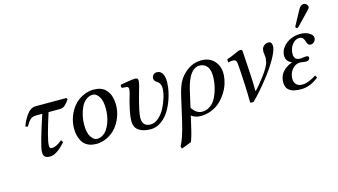

<svg xmlns="http://www.w3.org/2000/svg" viewBox="-98 -1033 2860 1623"><g transform="rotate(-15 1332.5 -221.5)"><path d="M256.8 -354H206.1Q172.4 -354 154.8 -339.8Q137.2 -325.7 110.8 -280.8Q95.7 -283.7 90.8 -287.1Q99.1 -310.5 110.1 -332.5Q121.1 -354.5 137 -377.9Q152.8 -401.4 174.1 -415.8Q195.3 -430.2 217.8 -430.2H487.8L496.1 -418Q474.6 -386.7 455.8 -370.4Q437 -354 413.1 -354H312Q242.7 -137.7 241.2 -85.9Q238.3 -53.2 261.2 -53.2Q300.8 -53.2 352.1 -97.2Q354.5 -95.7 358.9 -88.1Q363.3 -80.6 363.8 -76.2Q331.5 -38.1 295.4 -12.9Q259.3 12.2 230 12.2Q196.8 12.2 182.9 -1.5Q168.9 -15.1 170.9 -48.8Q172.9 -98.1 256.8 -354Z M712.9 -398.9 733.9 -439Q764.2 -439 788.6 -430.2Q813 -421.4 828.1 -406.2Q843.3 -391.1 854 -373.5Q864.7 -356 869.9 -335.4Q875 -314.9 877 -298.8Q878.9 -282.7 878.9 -267.1Q878.9 -213.9 860.4 -163.3Q841.8 -112.8 809.6 -74.2Q777.3 -35.6 729.7 -12.2Q682.1 11.2 627.9 11.2L648.9 -28.8Q676.8 -28.8 700.4 -43.5Q724.1 -58.1 739.7 -81.5Q755.4 -105 766.6 -135.3Q777.8 -165.5 782.7 -195.8Q787.6 -226.1 787.6 -254.9Q787.6 -327.6 763.7 -363.3Q739.7 -398.9 712.9 -398.9ZM648.9 -29.8 627.9 9.8Q591.8 9.8 564.5 -3.2Q537.1 -16.1 522.2 -34.9Q507.3 -53.7 498.3 -78.9Q489.3 -104 486.6 -123.5Q483.9 -143.1 483.9 -163.1Q483.9 -216.3 502.2 -266.4Q520.5 -316.4 552.7 -355Q585 -393.6 632.3 -416.7Q679.7 -439.9 733.9 -439.9L712.9 -399.9Q678.2 -399.9 650.6 -378.2Q623 -356.4 607.2 -322Q591.3 -287.6 583 -249.3Q574.7 -210.9 574.7 -173.8Q574.7 -101.1 598.4 -65.4Q622.1 -29.8 648.9 -29.8Z M1345.7 -346.2Q1345.7 -291.5 1329.3 -230.5Q1313 -169.4 1283.9 -115.2Q1254.9 -61 1209 -25.6Q1163.1 9.8 1110.4 9.8Q1047.4 9.8 1007.8 -16.1Q968.3 -42 968.3 -98.1Q968.3 -139.6 981.9 -203.4Q995.6 -267.1 1013.7 -324.2Q1021.5 -351.6 1021.5 -369.1Q1021.5 -376 1017.1 -381.3Q1012.7 -386.7 1004.4 -388.2Q989.3 -389.6 964.4 -391.1Q953.6 -407.2 963.4 -419.9Q974.1 -421.9 996.3 -425.5Q1018.6 -429.2 1032.7 -431.6Q1046.9 -434.1 1063.7 -436Q1080.6 -438 1091.3 -438Q1116.7 -438 1116.7 -415Q1116.7 -387.7 1088.4 -297.9Q1048.3 -152.3 1048.3 -106.9Q1048.3 -69.3 1065.2 -49.6Q1082 -29.8 1121.6 -29.8Q1156.7 -29.8 1190.2 -59.3Q1223.6 -88.9 1245.8 -131.6Q1268.1 -174.3 1281.7 -219.7Q1295.4 -265.1 1295.4 -298.8Q1295.4 -317.9 1290.5 -331.1Q1286.1 -345.2 1271.5 -357.9Q1269 -359.9 1260.5 -365.5Q1252 -371.1 1248.5 -375Q1239.3 -386.2 1239.3 -399.9Q1239.3 -418 1251.2 -430.4Q1263.2 -442.9 1281.2 -442.9Q1299.8 -442.9 1313 -433.8Q1326.2 -424.8 1333 -409.9Q1339.8 -395 1342.8 -379.4Q1345.7 -363.8 1345.7 -346.2Z M1733.4 -272Q1736.8 -338.4 1712.6 -371.1Q1688.5 -403.8 1643.6 -403.8Q1630.9 -403.8 1618.4 -399.7Q1606 -395.5 1591.1 -383.8Q1576.2 -372.1 1563.2 -353.3Q1550.3 -334.5 1537.4 -302.5Q1524.4 -270.5 1514.6 -229L1480.5 -79.1Q1516.6 -21 1568.4 -21Q1604 -21 1633.1 -39.6Q1662.1 -58.1 1679.7 -85.7Q1697.3 -113.3 1709.5 -148.9Q1721.7 -184.6 1726.8 -214.6Q1731.9 -244.6 1733.4 -272ZM1408.2 203.1 1321.3 235.8 1314.5 215.8Q1349.1 156.7 1384.3 4.9L1427.2 -184.1Q1438 -232.9 1450.4 -268.6Q1462.9 -304.2 1477.5 -326.9Q1492.2 -349.6 1501.5 -360.1Q1510.7 -370.6 1526.4 -384.8Q1592.3 -442.9 1671.4 -442.9Q1744.1 -442.9 1786.1 -395Q1828.1 -347.2 1824.2 -272.9Q1822.3 -236.8 1810.1 -198.2Q1797.9 -159.7 1774.2 -122.3Q1750.5 -85 1718.8 -55.2Q1687 -25.4 1642.3 -7.1Q1597.7 11.2 1547.4 11.2Q1499.5 11.2 1465.3 -15.1Q1456.1 32.7 1448.2 61Q1427.7 156.7 1408.2 203.1Z M1963.4 -333Q1961.4 -355.5 1953.9 -363.3Q1946.3 -371.1 1933.1 -372.1Q1911.1 -372.1 1887.2 -366.2V-395Q1920.9 -403.8 1959.5 -422.9Q1998 -441.9 2013.2 -441.9Q2027.8 -441.9 2029.3 -429.2Q2031.2 -415.5 2031.2 -407.2Q2041 -262.7 2042 -231.9Q2047.4 -142.6 2047.4 -82Q2048.3 -78.1 2048.3 -71.8Q2089.4 -112.8 2139.6 -181.2Q2189.9 -249.5 2198.2 -286.1Q2200.7 -297.4 2203.1 -318.8V-329.1Q2202.6 -337.9 2200.7 -350.8Q2198.7 -363.8 2198.2 -371.1V-379.9Q2199.2 -387.2 2201.2 -400.9Q2205.1 -416 2221.2 -429Q2237.3 -441.9 2258.3 -441.9Q2287.1 -441.9 2289.1 -405.8Q2289.1 -398.9 2288.1 -396V-387.2Q2278.3 -345.2 2244.9 -287.1Q2211.4 -229 2168.2 -172.9Q2125 -116.7 2083.3 -68.6Q2041.5 -20.5 2007.3 12.2H1993.2Q1988.8 12.2 1979 9.8Q1979 -132.3 1963.4 -333Z M2375 -92.8Q2375 -62.5 2392.1 -43.5Q2409.2 -24.4 2439.9 -23.9H2460Q2507.3 -30.3 2568.8 -69.8Q2575.2 -60.5 2580.1 -48.8Q2510.7 8.3 2432.1 12.2Q2413.6 12.2 2398.4 11Q2383.3 9.8 2366.5 6.3Q2349.6 2.9 2337.2 -3.9Q2324.7 -10.7 2314.2 -21Q2303.7 -31.2 2298.3 -46.9Q2293 -62.5 2293 -83Q2293 -112.8 2303.5 -138.9Q2314 -165 2340.8 -189.2Q2367.7 -213.4 2409.2 -227.1Q2382.3 -239.3 2370.1 -256.8Q2357.9 -274.4 2357.9 -303.2Q2360.8 -345.2 2388.9 -377.7Q2417 -410.2 2455.8 -426Q2494.6 -441.9 2536.1 -441.9Q2584 -441.9 2615 -422.6Q2646 -403.3 2646 -378.9Q2646 -359.9 2632.8 -345.9Q2619.6 -332 2602.1 -332Q2594.2 -332 2588.4 -334.2Q2582.5 -336.4 2578.1 -343Q2573.7 -349.6 2572.3 -352.3Q2570.8 -355 2567.1 -366.2Q2563.5 -377.4 2563 -378.9Q2551.8 -411.1 2522 -411.1Q2484.4 -411.1 2457.8 -376.2Q2431.2 -341.3 2431.2 -293Q2431.2 -240.2 2484.9 -240.2Q2486.3 -240.2 2508.1 -242.7Q2529.8 -245.1 2534.2 -245.1H2536.1Q2559.1 -245.1 2559.1 -230Q2559.1 -220.2 2551.3 -211.7Q2543.5 -203.1 2523.9 -203.1Q2520.5 -203.1 2504.6 -205.3Q2488.8 -207.5 2482.9 -208Q2480 -209 2476.1 -209Q2432.1 -209 2403.6 -173.6Q2375 -138.2 2375 -92.8ZM2585.9 -646Q2604 -679.2 2631.8 -679.2Q2645 -677.7 2654.8 -668.7Q2664.6 -659.7 2665 -647.9V-640.1Q2663.1 -631.3 2655.8 -625L2541 -504.9Q2533.2 -497.1 2527.8 -497.1Q2522.5 -497.1 2517.8 -500.5Q2513.2 -503.9 2513.2 -508.8V-509.8Q2515.1 -511.7 2515.1 -516.1Q2517.1 -520 2518.1 -521Z"/></g></svg>

Font: Common Serif News
Style: Italic
Weight: 450
Italic angle: -12°
Designer: Philipp H. Poll, Khaled Hosny
Foundry: Stefan Peev, Context Ltd.
Version: Version 1.026